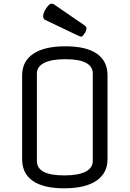

<svg xmlns="http://www.w3.org/2000/svg" viewBox="-20 -1006 703 1041"><path d="M563 -597V-143Q563 -67 502.5 -26Q442 15 328 15Q216 15 158 -25Q100 -65 100 -143V-597Q100 -674 160.5 -714.5Q221 -755 335 -755Q447 -755 505 -715Q563 -675 563 -597ZM180 -607V-133Q180 -55 328 -55Q404 -55 443.5 -75Q483 -95 483 -133V-607Q483 -685 335 -685Q259 -685 219.5 -665Q180 -645 180 -607ZM419 -807Q418 -807 415 -808.5Q412 -810 401 -814L225 -898Q214 -904 214 -918Q214 -931 222 -947Q230 -963 240.5 -974.5Q251 -986 260 -986Q268 -986 273 -982L439 -868Q449 -862 449 -853Q449 -841 438 -824Q427 -807 419 -807Z"/></svg>

Font: Offside
Style: Regular
Weight: 400
Designer: Eduardo Rodriguez Tunni
Foundry: Eduardo Rodriguez Tunni
Version: Version 1.002; ttfautohint (v1.8.4.7-5d5b);gftools[0.9.23]